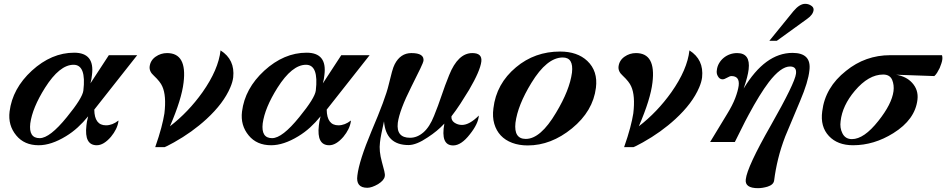

<svg xmlns="http://www.w3.org/2000/svg" viewBox="-20 -742 4938 1002"><path d="M696 -454 472 -170Q473 -88 533 -88Q567 -88 598 -113V-108Q592 -68 559 -28Q521 16 485 16Q419 16 431 -87Q432 -103 440 -135Q414 -103 385.5 -77Q357 -51 324 -31Q247 16 182 16Q107 16 65 -35Q21 -88 30 -160Q45 -280 146 -373Q249 -467 367 -467Q475 -467 460 -351Q459 -340 457 -329Q455 -318 452 -307L548 -454ZM415 -269Q431 -404 364 -404Q291 -404 215 -284Q149 -179 138 -98Q129 -21 187 -21Q240 -21 329 -131Q410 -230 415 -269Z M1197 -338Q1194 -314 1182 -286Q1147 -203 1058 -121Q983 -52 888 1Q842 26 839 26H790Q810 -31 821.5 -74.5Q833 -118 838 -150Q849 -243 827 -291Q822 -303 811 -317Q800 -331 783 -347Q758 -369 761 -395Q765 -427 792 -446Q819 -465 852 -465Q957 -465 938 -311Q933 -268 915.5 -211.5Q898 -155 867 -83Q963 -157 1037 -261Q1120 -379 1131 -479Q1207 -431 1197 -338Z M1909 -454 1685 -170Q1686 -88 1746 -88Q1780 -88 1811 -113V-108Q1805 -68 1772 -28Q1734 16 1698 16Q1632 16 1644 -87Q1645 -103 1653 -135Q1627 -103 1598.5 -77Q1570 -51 1537 -31Q1460 16 1395 16Q1320 16 1278 -35Q1234 -88 1243 -160Q1258 -280 1359 -373Q1462 -467 1580 -467Q1688 -467 1673 -351Q1672 -340 1670 -329Q1668 -318 1665 -307L1761 -454ZM1628 -269Q1644 -404 1577 -404Q1504 -404 1428 -284Q1362 -179 1351 -98Q1342 -21 1400 -21Q1453 -21 1542 -131Q1623 -230 1628 -269Z M2479 -139Q2476 -96 2432 -41Q2387 17 2345 17Q2278 17 2299 -97Q2263 -58 2212 -25Q2153 15 2112 15Q1994 15 1984 -109Q1976 -73 1970.5 -45.5Q1965 -18 1963 1Q1960 24 1962.5 49Q1965 74 1973 103Q1981 132 1985.5 150.5Q1990 169 1988 178Q1985 199 1953 219Q1920 238 1897 238Q1836 238 1845 174Q1854 97 1919 -58Q1992 -229 2008 -298Q2018 -340 2025.5 -367Q2033 -394 2040 -407Q2070 -465 2127 -465Q2195 -465 2190 -424Q2189 -412 2127 -290Q2065 -167 2056 -101Q2047 -23 2120 -23Q2157 -23 2189.5 -51Q2222 -79 2245 -137Q2267 -191 2284.5 -243.5Q2302 -296 2324 -350Q2370 -465 2445 -465Q2497 -465 2492 -421Q2486 -372 2428 -273Q2405 -235 2382.5 -200.5Q2360 -166 2336 -135Q2334 -114 2351.5 -102Q2369 -90 2391 -90Q2430 -90 2479 -139Z M3090 -284Q3075 -162 2965 -72Q2856 17 2734 17Q2689 17 2653 3.5Q2617 -10 2593.5 -35Q2570 -60 2559.5 -96Q2549 -132 2555 -177Q2570 -305 2673 -391Q2771 -473 2903 -473Q2993 -473 3045 -424Q3101 -371 3090 -284ZM2965 -363Q2974 -442 2917 -442Q2834 -442 2753 -309Q2682 -193 2670 -101Q2661 -17 2724 -17Q2801 -17 2882 -154Q2953 -272 2965 -363Z M3644 -338Q3641 -314 3629 -286Q3594 -203 3505 -121Q3430 -52 3335 1Q3289 26 3286 26H3237Q3257 -31 3268.5 -74.5Q3280 -118 3285 -150Q3296 -243 3274 -291Q3269 -303 3258 -317Q3247 -331 3230 -347Q3205 -369 3208 -395Q3212 -427 3239 -446Q3266 -465 3299 -465Q3404 -465 3385 -311Q3380 -268 3362.5 -211.5Q3345 -155 3314 -83Q3410 -157 3484 -261Q3567 -379 3578 -479Q3654 -431 3644 -338Z M4226 -690Q4223 -665 4193 -644L4034 -529H3995L4121 -684Q4153 -722 4182 -722Q4198 -722 4211 -714Q4227 -705 4226 -690ZM4204 -374Q4198 -315 4156 -216Q4119 -128 4100 -82.5Q4081 -37 4078 -30Q4055 30 4041 87Q4027 144 4020 200Q4017 222 3986 232Q3959 240 3936 240Q3866 240 3872 194Q3879 129 4003 -88Q4128 -308 4134 -357Q4139 -395 4103 -395Q4055 -395 3992 -313Q3945 -251 3887 -143Q3868 -108 3850.5 -72Q3833 -36 3815 -1H3686L3774 -146Q3803 -193 3817 -230Q3831 -267 3835 -295Q3841 -345 3797 -345Q3789 -345 3774.5 -336.5Q3760 -328 3751 -328Q3735 -328 3726 -345Q3718 -359 3721 -376Q3723 -395 3732.5 -411.5Q3742 -428 3756.5 -440Q3771 -452 3789 -458.5Q3807 -465 3827 -465Q3897 -465 3887 -380Q3885 -362 3878.5 -337Q3872 -312 3861 -280Q3973 -466 4116 -466Q4216 -466 4204 -374Z M4898 -434Q4897 -423 4893 -411.5Q4889 -400 4884 -387Q4877 -373 4870.5 -362.5Q4864 -352 4856 -345L4657 -352Q4710 -343 4740 -310Q4774 -273 4768 -222Q4756 -118 4642 -47Q4541 16 4432 16Q4351 16 4306 -32Q4260 -81 4271 -161Q4286 -286 4395 -372Q4496 -454 4626 -454H4896Q4899 -445 4898 -434ZM4643 -266Q4647 -298 4636 -325Q4624 -353 4589 -353Q4513 -353 4441 -268Q4376 -191 4367 -110Q4362 -75 4376 -47Q4391 -16 4426 -16Q4489 -16 4564 -111Q4634 -199 4643 -266Z"/></svg>

Font: DG Didot
Style: Bold Italic
Weight: 700
Designer: David Gatwood, Takis Katsoulidis, and George D. Matthiopoulos
Foundry: David Gatwood
Version: Version 1.0